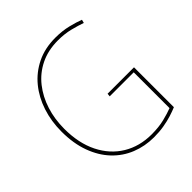

<svg xmlns="http://www.w3.org/2000/svg" viewBox="-203 -879 1028 1028"><g transform="rotate(-45 311.5 -364.5)"><path d="M375 11Q307 11 247 -13Q187 -37 142 -84.5Q97 -132 71.5 -201.5Q46 -271 46 -361Q46 -439 68.5 -507.5Q91 -576 133.5 -628Q176 -680 237.5 -710Q299 -740 378 -740Q431 -740 475 -729Q519 -718 547 -707L542 -688Q511 -699 469.5 -709.5Q428 -720 378 -720Q303 -720 245 -691.5Q187 -663 147.5 -613Q108 -563 87.5 -498.5Q67 -434 67 -361Q67 -252 106.5 -173Q146 -94 216 -51.5Q286 -9 377 -9Q432 -9 474 -19.5Q516 -30 544 -41V-318L550 -312H362L364 -330H564V-28Q543 -19 514.5 -10Q486 -1 451 5Q416 11 375 11Z"/></g></svg>

Font: Murecho Thin Thin
Style: Regular
Weight: 250
Version: Version 1.010